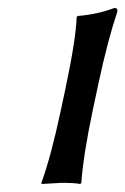

<svg xmlns="http://www.w3.org/2000/svg" viewBox="-20 -459 315 482"><path d="M144 -234.9Q170.9 -362.3 172.4 -416L174.8 -418.9Q222.7 -422.4 267.1 -439Q276.4 -439 274.4 -429.2Q250.5 -357.9 227.5 -251L212.4 -180.2Q189.5 -71.3 184.1 0L181.6 2.9Q168 0 133.8 0Q133.8 0 84.5 2.9L84 0Q108.4 -67.9 132.3 -180.2Z"/></svg>

Font: Linux Biolinum
Style: Italic
Weight: 400
Italic angle: -12°
Designer: Philipp H. Poll
Foundry: Philipp H. Poll
Version: Version 1.1.3 ; ttfautohint (v0.9)